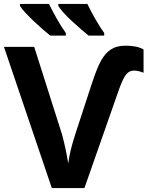

<svg xmlns="http://www.w3.org/2000/svg" viewBox="-20 -951 756 971"><path d="M657 -594C673 -594 689 -590 706 -583V-701C683 -714 653 -720 615 -720C551 -720 518 -691 492 -646C477 -620 461 -579 443 -524L360 -270C342 -214 330 -165 325 -124C318 -169 308 -218 294 -270L153 -714H0L242 0H407L583 -502C597 -541 610 -566 620 -577C630 -588 642 -594 657 -594ZM422 -931H275V-921C286 -903 308 -877 344 -844C380 -811 408 -787 428 -771H507V-784C481 -819 442 -888 422 -931ZM228 -931H81V-921C103 -884 199 -798 234 -771H313V-784C287 -819 248 -888 228 -931Z"/></svg>

Font: Passageway
Style: Regular
Weight: 700
Foundry: Ascender Corporation
Version: Version 1.11